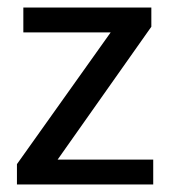

<svg xmlns="http://www.w3.org/2000/svg" viewBox="-20 -490 451 510"><path d="M382 -419 133 -66H387V0H25V-54L274 -404H42V-470H382Z"/></svg>

Font: Mukta Vaani
Style: Regular
Weight: 400
Designer: Noopur Datye, Girish Dalvi, Yashodeep Gholap, Pallavi Karambelkar
Foundry: Ek Type
Version: Version 2.538;PS 1.000;hotconv 16.6.51;makeotf.lib2.5.65220;